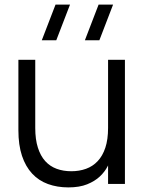

<svg xmlns="http://www.w3.org/2000/svg" viewBox="-20 -800 633 835"><path d="M412.2 -625H349.2L408.8 -780H471.8ZM224.8 -625H161.8L221.5 -780H284.5ZM133.3 -243.5Q133.3 -193.5 144.8 -157.8Q156.2 -122 176.7 -99.3Q197.2 -76.7 226.1 -66Q255 -55.3 290 -55.3Q324.7 -55.3 354.1 -65.9Q383.5 -76.5 404.8 -99.2Q426.2 -121.8 438.1 -157.6Q450 -193.3 450 -243.5L466.7 -123.3Q460.8 -102 448.5 -77.6Q436.2 -53.2 414.3 -32.6Q392.5 -12 359 1.5Q325.5 15 277.3 15Q228.7 15 188.5 0.3Q148.3 -14.3 119.8 -45Q91.2 -75.7 75.6 -122.4Q60 -169.2 60 -233.3V-540H133.3ZM523.3 -540V0H450V-540Z"/></svg>

Font: Vela Sans GX ExtLt
Style: Regular
Weight: 200
Designer: Principal design: Mikhail Sharanda - project Manrope.
Design modification: Ravid Balaliev
Foundry: Mikhail Sharanda
Version: Version 1.001